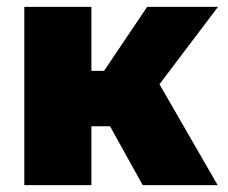

<svg xmlns="http://www.w3.org/2000/svg" viewBox="-20 -541 666 561"><path d="M51 0V-521H247V-334H284L410 -521H617L353 -172H247V0ZM397 0 296 -182 421 -338 616 0Z"/></svg>

Font: REM ExtraBold
Style: Regular
Weight: 800
Designer: Octavio Pardo
Foundry: Ashler Design
Version: Version 1.005;gftools[0.9.28]